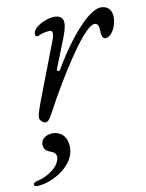

<svg xmlns="http://www.w3.org/2000/svg" viewBox="-115 -476 613 807"><g transform="rotate(-10 191.5 -72.5)"><path d="M60 17C76 17 86 -11 122 -75C144 -114 283 -355 333 -355C347 -355 352 -343 352 -323C352 -302 357 -288 368 -288C396 -288 418 -332 418 -369C418 -396 405 -419 371 -419C324 -419 237 -327 157 -190C156 -187 153 -186 150 -186C146 -186 142 -190 145 -196L190 -309C214 -369 225 -414 170 -414C142 -414 79 -389 79 -356C79 -349 83 -346 88 -346C91 -346 93 -346 96 -348C105 -353 125 -359 144 -359C157 -359 156 -341 150 -324L58 -84C44 -46 35 -23 35 -7C35 5 50 17 60 17ZM-21 274C36 274 142 220 142 138C142 89 112 67 81 67C53 67 30 82 30 105C30 129 43 136 57 141C71 146 82 153 82 168C82 205 30 244 -18 253C-29 255 -35 261 -35 266C-35 270 -31 274 -21 274Z"/></g></svg>

Font: EB Garamond
Style: Italic
Weight: 400
Italic angle: -17.2°
Designer: Georg Duffner and Octavio Pardo
Foundry: Georg Duffner
Version: Version 1.000;PS 001.000;hotconv 1.0.88;makeotf.lib2.5.64775